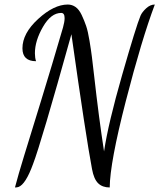

<svg xmlns="http://www.w3.org/2000/svg" viewBox="-20 -740 703 847"><path d="M663 -720Q605 -566 535 -294Q465 -22 464 87Q432 87 413 68.5Q394 50 386 6Q359 -136 295 -589Q161 -108 126 -17Q93 74 61 85Q54 87 46 87Q60 33 86 -51.5Q112 -136 160.5 -293.5Q209 -451 258 -619Q265 -644 265 -660Q265 -683 250 -683Q205 -683 169.5 -621.5Q134 -560 134 -505Q134 -485 139 -470Q79 -470 79 -527Q79 -593 148.5 -656.5Q218 -720 279 -720Q298 -720 313.5 -709Q329 -698 340.5 -673.5Q352 -649 360 -625.5Q368 -602 375 -559.5Q382 -517 385.5 -488.5Q389 -460 395 -408Q416 -221 439 -72Q457 -194 519 -410Q581 -626 600 -671Q607 -687 625 -703.5Q643 -720 663 -720Z"/></svg>

Font: Dancing Script
Style: Regular
Weight: 400
Designer: Pablo Impallari
Foundry: Pablo Impallari. www.impallari.com
Version: Version 1.002